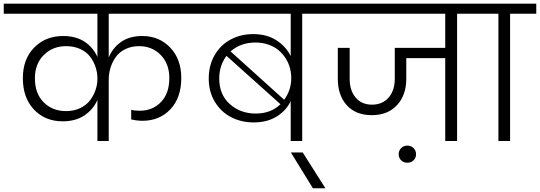

<svg xmlns="http://www.w3.org/2000/svg" viewBox="-49 -760 2911 1035"><path d="M476.1 0V-221.2Q453.6 -169.9 406 -137.9Q358.4 -106 289.1 -106Q194.3 -106 134.3 -169.2Q74.2 -232.4 74.2 -338.9Q74.2 -441.4 135.3 -503.7Q196.3 -565.9 291 -565.9Q360.8 -565.9 407.2 -534.9Q453.6 -503.9 476.1 -453.1V-686H-28.8V-740.2H1030.8V-686H537.1V-450.2Q558.6 -502.4 604 -534.2Q649.4 -565.9 717.8 -565.9Q809.1 -565.9 868.7 -503.4Q928.2 -440.9 928.2 -339.8Q928.2 -232.9 869.6 -170.9Q811 -108.9 719.2 -108.9Q690.4 -108.9 658.2 -116.2V-168Q675.8 -163.1 704.1 -163.1Q773.9 -163.1 818.8 -210Q863.8 -256.8 863.8 -338.9Q863.8 -416.5 817.1 -463.9Q770.5 -511.2 701.2 -511.2Q659.2 -511.2 626.5 -495.1Q593.8 -479 575 -452.4Q556.2 -425.8 546.6 -394.5Q537.1 -363.3 537.1 -330.1V0ZM307.1 -161.1Q349.6 -161.1 383.3 -177.2Q417 -193.4 436.5 -219.5Q456.1 -245.6 466.1 -275.1Q476.1 -304.7 476.1 -335V-335.9Q476.1 -368.2 466.3 -398.2Q456.5 -428.2 437 -454.1Q417.5 -480 383.8 -495.6Q350.1 -511.2 307.1 -511.2Q235.8 -511.2 187.5 -463.9Q139.2 -416.5 139.2 -337.9Q139.2 -255.9 186.5 -208.5Q233.9 -161.1 307.1 -161.1Z M1518.1 0V-214.8Q1493.7 -163.6 1442.4 -131.8Q1391.1 -100.1 1318.8 -100.1Q1251.5 -100.1 1196.8 -128.4Q1142.1 -156.7 1109.1 -211.2Q1076.2 -265.6 1076.2 -336.9Q1076.2 -408.2 1108.2 -463.1Q1140.1 -518.1 1194.6 -547.1Q1249 -576.2 1315.9 -576.2Q1388.7 -576.2 1440.4 -543.2Q1492.2 -510.3 1518.1 -458V-686H973.1V-740.2H1719.7V-686H1580.1V0ZM1328.1 -530.8Q1248.5 -530.8 1193.8 -482.9L1482.9 -222.2Q1521 -273.9 1521 -338.9Q1521 -366.7 1513.7 -394Q1506.3 -421.4 1490.5 -446Q1474.6 -470.7 1452.4 -489.5Q1430.2 -508.3 1397.9 -519.5Q1365.7 -530.8 1328.1 -530.8ZM1330.1 -147.9Q1411.1 -147.9 1462.9 -198.2L1171.9 -459Q1132.8 -406.2 1132.8 -336.9Q1132.8 -250 1189.7 -199Q1246.6 -147.9 1330.1 -147.9Z M1637.7 254.9 1519 62H1583L1705.1 254.9Z M1662.1 -686V-740.2H2554.7V-686H2415V0H2351.1V-446.8H2141.1V-335Q2141.1 -247.1 2091.1 -193.1Q2041 -139.2 1955.1 -139.2Q1868.7 -139.2 1820.3 -192.9Q1772 -246.6 1772 -335V-502H1835.9V-335Q1835.9 -272.5 1868.2 -234.1Q1900.4 -195.8 1956.1 -195.8Q2012.7 -195.8 2045.9 -234.1Q2079.1 -272.5 2079.1 -335V-502H2351.1V-686Z M2100.1 71.8Q2100.1 51.8 2113.5 38.3Q2127 24.9 2147 24.9Q2167 24.9 2180.4 38.3Q2193.8 51.8 2193.8 71.8Q2193.8 91.3 2180.4 104.2Q2167 117.2 2147 117.2Q2127 117.2 2113.5 104.2Q2100.1 91.3 2100.1 71.8Z M2637.7 0V-686H2497.1V-740.2H2841.8V-686H2700.7V0Z"/></svg>

Font: SVN-Poppins Light
Style: Regular
Weight: 300
Designer: Ninad Kale (Devanagari), Jonny Pinhorn (Latin)
Foundry: Indian Type Foundry
Version: Version 3.002 2017